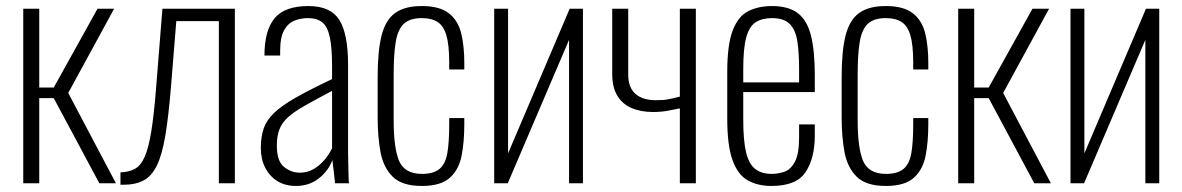

<svg xmlns="http://www.w3.org/2000/svg" viewBox="-20 -607 3916 636"><path d="M57 0V-578H110V-317H158L303 -578H358L206 -299L364 0H309L158 -282H110V0Z M379 5V-36Q407 -37 426.5 -47.5Q446 -58 459 -87Q472 -116 481 -171Q490 -226 497 -315L518 -578H758V0H705V-537H564L546 -315Q538 -219 527.5 -157Q517 -95 500 -59.5Q483 -24 456 -9.5Q429 5 389 5Z M960 9Q925 9 899 -7Q873 -23 858.5 -51.5Q844 -80 844 -117Q844 -154 853.5 -181.5Q863 -209 888 -233Q913 -257 959.5 -283.5Q1006 -310 1080 -345V-386Q1080 -449 1072.5 -484Q1065 -519 1047.5 -533Q1030 -547 1000 -547Q977 -547 956 -539Q935 -531 921.5 -507.5Q908 -484 908 -438V-423H856Q856 -506 889.5 -546.5Q923 -587 1002 -587Q1075 -587 1104 -541Q1133 -495 1133 -392V-101Q1133 -93 1133.5 -70.5Q1134 -48 1134.5 -27Q1135 -6 1136 0H1090Q1088 -21 1085 -44Q1082 -67 1081 -77Q1068 -41 1036 -16Q1004 9 960 9ZM973 -35Q998 -35 1018 -46.5Q1038 -58 1054 -76.5Q1070 -95 1080 -116V-306Q1027 -278 991.5 -258Q956 -238 935.5 -220Q915 -202 906 -179.5Q897 -157 897 -125Q897 -73 921 -54Q945 -35 973 -35Z M1377 9Q1312 9 1281 -21.5Q1250 -52 1240.5 -103Q1231 -154 1231 -217V-353Q1231 -438 1244 -489.5Q1257 -541 1289 -564Q1321 -587 1377 -587Q1437 -587 1467.5 -562.5Q1498 -538 1508 -495.5Q1518 -453 1518 -400V-377H1468V-400Q1468 -459 1458.5 -490.5Q1449 -522 1429 -534.5Q1409 -547 1377 -547Q1338 -547 1318 -528.5Q1298 -510 1291 -469Q1284 -428 1284 -359V-209Q1284 -115 1302.5 -73Q1321 -31 1378 -31Q1417 -31 1436.5 -48Q1456 -65 1462 -101Q1468 -137 1468 -194V-216H1518V-195Q1518 -137 1509 -91Q1500 -45 1470 -18Q1440 9 1377 9Z M1617 0V-578H1663V-99L1867 -578H1911V0H1865V-475L1662 0Z M2232 0V-248Q2212 -244 2191 -240Q2170 -236 2143 -236Q2104 -236 2073.5 -248.5Q2043 -261 2025.5 -289Q2008 -317 2008 -362V-578H2061V-360Q2061 -317 2085 -296Q2109 -275 2153 -275Q2179 -275 2196 -278.5Q2213 -282 2232 -287V-578H2285V0Z M2536 9Q2490 9 2457 -9.5Q2424 -28 2406.5 -76.5Q2389 -125 2389 -214V-368Q2389 -459 2407 -506Q2425 -553 2458.5 -570Q2492 -587 2537 -587Q2591 -587 2622 -564Q2653 -541 2666 -490.5Q2679 -440 2679 -357V-302H2442V-210Q2442 -141 2451.5 -102Q2461 -63 2482 -47Q2503 -31 2536 -31Q2557 -31 2578 -38Q2599 -45 2613 -71Q2627 -97 2627 -152V-195H2679V-157Q2679 -83 2648.5 -37Q2618 9 2536 9ZM2442 -334H2627V-379Q2627 -431 2621.5 -468.5Q2616 -506 2597 -526.5Q2578 -547 2537 -547Q2505 -547 2483.5 -533.5Q2462 -520 2452 -483.5Q2442 -447 2442 -378Z M2914 9Q2849 9 2818 -21.5Q2787 -52 2777.5 -103Q2768 -154 2768 -217V-353Q2768 -438 2781 -489.5Q2794 -541 2826 -564Q2858 -587 2914 -587Q2974 -587 3004.5 -562.5Q3035 -538 3045 -495.5Q3055 -453 3055 -400V-377H3005V-400Q3005 -459 2995.5 -490.5Q2986 -522 2966 -534.5Q2946 -547 2914 -547Q2875 -547 2855 -528.5Q2835 -510 2828 -469Q2821 -428 2821 -359V-209Q2821 -115 2839.5 -73Q2858 -31 2915 -31Q2954 -31 2973.5 -48Q2993 -65 2999 -101Q3005 -137 3005 -194V-216H3055V-195Q3055 -137 3046 -91Q3037 -45 3007 -18Q2977 9 2914 9Z M3154 0V-578H3207V-317H3255L3400 -578H3455L3303 -299L3461 0H3406L3255 -282H3207V0Z M3526 0V-578H3572V-99L3776 -578H3820V0H3774V-475L3571 0Z"/></svg>

Font: Oswald ExtraLight
Style: Regular
Weight: 250
Designer: Vernon Adams
Foundry: Vernon Adams
Version: Version 4.103;gftools[0.9.33.dev8+g029e19f]